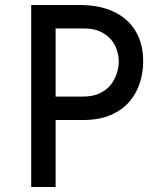

<svg xmlns="http://www.w3.org/2000/svg" viewBox="-20 -743 635 763"><path d="M297 -723Q376 -723 432 -696.5Q488 -670 518.5 -620Q549 -570 549 -499Q549 -456 536 -414.5Q523 -373 494.5 -339.5Q466 -306 420 -286Q374 -266 308 -266H201V0H104V-723ZM307 -359Q350 -359 378 -373Q406 -387 422 -408.5Q438 -430 445 -454Q452 -478 452 -497Q452 -519 445 -542.5Q438 -566 421.5 -585.5Q405 -605 378.5 -617.5Q352 -630 313 -630H201V-359Z"/></svg>

Font: Josefin Sans Thin
Style: Regular
Weight: 400
Version: Version 2.000